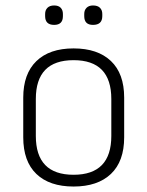

<svg xmlns="http://www.w3.org/2000/svg" viewBox="-20 -671 538 702"><path d="M249 11Q161 11 113 -35Q65 -81 65 -169V-314Q65 -401 113 -447.5Q161 -494 249 -494Q337 -494 385.5 -448Q434 -402 434 -314V-169Q434 -81 385.5 -35Q337 11 249 11ZM249 -32Q387 -32 387 -174V-309Q387 -451 249 -451Q111 -451 111 -309V-174Q111 -32 249 -32ZM178 -580Q145 -580 145 -612V-620Q145 -634 153.5 -642.5Q162 -651 178 -651Q194 -651 202 -642.5Q210 -634 210 -620V-612Q210 -580 178 -580ZM320 -580Q288 -580 288 -612V-620Q288 -634 296.5 -642.5Q305 -651 320 -651Q337 -651 345.5 -642.5Q354 -634 354 -620V-612Q354 -580 320 -580Z"/></svg>

Font: Sofia Sans Semi Condensed Light
Style: Regular
Weight: 300
Designer: Botio Nikoltchev, Ani Petrova
Foundry: lettersoup
Version: Version 4.100; ttfautohint (v1.8.4.7-5d5b)